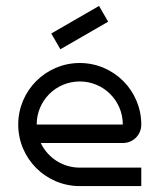

<svg xmlns="http://www.w3.org/2000/svg" viewBox="-20 -630 540 650"><path d="M315.3 -609.9 153.6 -516.6 184.4 -463.2 346.1 -556.5ZM395.8 -208.3H104.2C104.2 -289.2 169.2 -354.2 250 -354.2C330.8 -354.2 395.8 -289.2 395.8 -208.3ZM41.7 -208.3C41.7 -93.3 135 0 250 0H458.3V-62.5H250C191.6 -62.5 141.4 -96.5 118.1 -145.8H395.8C430 -145.8 458.3 -172.5 458.3 -208.3C458.3 -323.3 365 -416.7 250 -416.7C135 -416.7 41.7 -323.3 41.7 -208.3Z"/></svg>

Font: Amy Mono
Style: Regular
Weight: 400
Monospace: yes
Version: Version 001.000